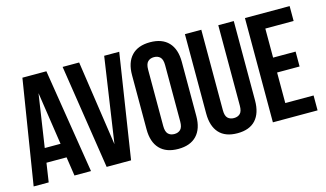

<svg xmlns="http://www.w3.org/2000/svg" viewBox="-84 -972 2113 1245"><g transform="rotate(-15 972.5 -349.5)"><path d="M396 0H285L266 -127H131L112 0H11L123 -700H284ZM145 -222H251L198 -576Z M588 -129 672 -700H773L665 0H501L393 -700H504Z M924 -161Q924 -123 939.5 -107.5Q955 -92 981 -92Q1007 -92 1022.5 -107.5Q1038 -123 1038 -161V-539Q1038 -577 1022.5 -592.5Q1007 -608 981 -608Q955 -608 939.5 -592.5Q924 -577 924 -539ZM814 -532Q814 -617 857 -662.5Q900 -708 981 -708Q1062 -708 1105 -662.5Q1148 -617 1148 -532V-168Q1148 -83 1105 -37.5Q1062 8 981 8Q900 8 857 -37.5Q814 -83 814 -168Z M1324 -700V-160Q1324 -122 1339.5 -107Q1355 -92 1381 -92Q1407 -92 1422.5 -107Q1438 -122 1438 -160V-700H1542V-167Q1542 -82 1500.5 -36.5Q1459 9 1378 9Q1297 9 1255.5 -36.5Q1214 -82 1214 -167V-700Z M1727 -405H1878V-305H1727V-100H1917V0H1617V-700H1917V-600H1727Z"/></g></svg>

Font: BebasNeueW03-Regular
Style: Regular
Weight: 400
Designer: Ryoichi Tsunekawa
Foundry: Ryoichi Tsunekawa
Version: Version 1.30